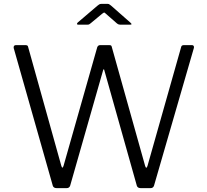

<svg xmlns="http://www.w3.org/2000/svg" viewBox="-20 -976 1075 996"><path d="M975 -742Q982 -742 984.5 -738Q987 -734 986 -728L779 -13Q775 0 760 0H711Q694 0 690 -12L521 -612Q520 -617 518.5 -617Q517 -617 515 -612L344 -13Q340 0 325 0H275Q258 0 254 -12L51 -727Q50 -734 53 -738Q56 -742 63 -742H111Q118 -742 121.5 -740Q125 -738 126 -732L298 -116Q301 -106 304 -106.5Q307 -107 310 -117L485 -733Q487 -736 490 -739Q493 -742 501 -742H545Q553 -742 556 -740Q559 -738 560 -732L733 -115Q736 -106 739 -106Q742 -106 745 -115L920 -733Q921 -738 925 -740Q929 -742 935 -742H975ZM586 -855 530 -904Q523 -911 520.5 -911Q518 -911 509 -904L450 -855Q444 -850 441.5 -849Q439 -848 433 -848H386Q380 -848 379.5 -851.5Q379 -855 383 -859L485 -946Q490 -950 494.5 -953Q499 -956 507 -956H538Q545 -956 548.5 -952.5Q552 -949 556 -947L656 -859Q669 -848 655 -848H603Q599 -848 595 -849.5Q591 -851 586 -855Z"/></svg>

Font: Libre Franklin Thin Light
Style: Regular
Weight: 300
Version: Version 3.000